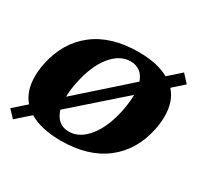

<svg xmlns="http://www.w3.org/2000/svg" viewBox="-133 -676 881 857"><g transform="rotate(30 307.5 -247.5)"><path d="M566 -439Q608 -393 608 -316Q608 -282 601 -248Q576 -125 488 -57.5Q400 10 260 10Q159 10 97 -27L28 34L-7 -3L57 -60Q17 -106 17 -181Q17 -214 24 -248Q49 -371 136.5 -439Q224 -507 365 -507Q462 -507 522 -473L585 -529L622 -489ZM183 -172 433 -394Q423 -423 403 -438Q383 -453 355 -453Q299 -453 255 -398Q211 -343 192 -248Q183 -206 183 -172ZM442 -331 190 -109Q210 -43 271 -43Q326 -43 370 -98Q414 -153 433 -248Q442 -295 442 -331Z"/></g></svg>

Font: Trirong ExtraBold
Style: Italic
Weight: 800
Italic angle: -12°
Designer: Katatrad Team
Foundry: CadsonDemak
Version: Version 1.001